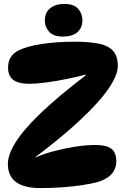

<svg xmlns="http://www.w3.org/2000/svg" viewBox="-20 -949 639 976"><path d="M20 -116Q20 -162 58.5 -224.5Q97 -287 184.5 -371.5Q272 -456 417 -567V-570Q371 -558 317 -547Q263 -536 212.5 -529.5Q162 -523 129 -523Q73 -523 47 -543.5Q21 -564 21 -604Q21 -634 33 -655.5Q45 -677 73 -692Q119 -715 196 -726Q273 -737 360 -737Q436 -737 484.5 -726.5Q533 -716 556 -689Q579 -662 579 -613Q579 -581 555 -536Q531 -491 480.5 -433.5Q430 -376 351 -305.5Q272 -235 162 -152V-149Q202 -167 255 -181Q308 -195 363 -203.5Q418 -212 463 -212Q521 -212 546 -193Q571 -174 571 -130Q571 -83 537 -54.5Q503 -26 439 -15Q398 -7 352.5 -2Q307 3 264 5Q221 7 186 7Q103 7 61.5 -23.5Q20 -54 20 -116ZM308 -929Q356 -929 377.5 -904Q399 -879 399 -847Q399 -807 373 -785Q347 -763 299 -763Q253 -763 230.5 -787Q208 -811 208 -844Q208 -886 235.5 -907.5Q263 -929 308 -929Z"/></svg>

Font: DynaPuff Medium
Style: Regular
Weight: 500
Version: Version 2.000